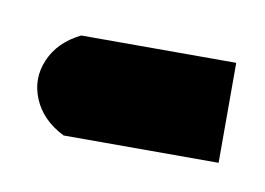

<svg xmlns="http://www.w3.org/2000/svg" viewBox="-57 -117 211 153"><g transform="rotate(10 48.5 -40.5)"><path d="M0 0H125.4V-80.9H0Q-17.9 -72.1 -24.6 -56.3Q-31.3 -40.5 -24.6 -24.7Q-17.9 -8.9 0 0Z"/></g></svg>

Font: Arad-VF Thin Dots1
Style: Regular
Weight: 100
Designer: Mohammad Darvishi
Version: Version 1.000;August 30, 2024;FontCreator 15.0.0.2992 64-bit